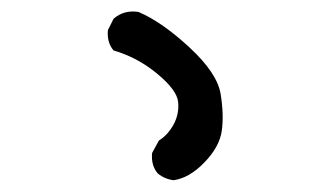

<svg xmlns="http://www.w3.org/2000/svg" viewBox="-20 -839 540 331"><path d="M279.3 -528.3Q263.7 -530.3 252 -540Q240.2 -553.7 242.2 -575.2L253.9 -596.7Q269.5 -606.4 279.3 -624.5Q289.1 -642.6 287.1 -663.1Q285.2 -683.6 251 -711.9Q216.8 -740.2 175.8 -752Q164.1 -765.6 166 -787.1L175.8 -806.6Q193.4 -822.3 218.8 -818.4Q259.8 -800.8 307.1 -756.8Q354.5 -712.9 360.4 -676.8Q366.2 -640.6 362.3 -613.3Q358.4 -585.9 332.5 -559.1Q306.6 -532.2 279.3 -528.3Z"/></svg>

Font: JasonHandwriting4
Style: Regular
Weight: 400
Version: Version 1.01.21